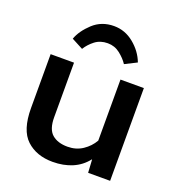

<svg xmlns="http://www.w3.org/2000/svg" viewBox="-139 -885 934 1009"><g transform="rotate(20 327.5 -380.5)"><path d="M64 -217.3Q64 -94.2 119.9 -42.2Q175.8 9.8 266.6 9.8Q327.1 9.8 375.5 -10.7Q423.8 -31.2 456.5 -72.8H458L462.4 0H585.4V-518.6H454.6V-177.2Q433.6 -140.6 397.2 -116.2Q360.8 -91.8 313 -91.8Q257.8 -91.8 226.3 -119.1Q194.8 -146.5 194.8 -213.4V-518.6H64ZM209.5 -601.1Q227.1 -629.9 256.3 -652.6Q285.6 -675.3 327.1 -675.3Q366.2 -675.3 396.2 -651.6Q426.3 -627.9 443.8 -601.1L509.8 -634.3Q488.8 -689.9 439.2 -730.7Q389.6 -771.5 327.6 -771.5Q258.3 -771.5 210.4 -727.1Q162.6 -682.6 145.5 -634.8Z"/></g></svg>

Font: Roboto Flex
Style: wght 600 wdth 140 opsz 13.0 GRAD 0.00 slnt 0.00 XTRA 468 XOPQ 96 YOPQ 79 YTLC 514 YTUC 712 YTAS 750 YTDE -203.00 YTFI 738
Weight: 600
Width: 8
Designer: Berlow after Robertson
Foundry: Google
Version: Version 3.100